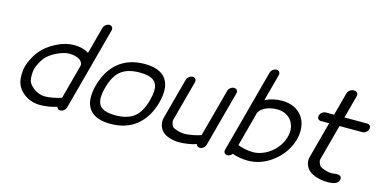

<svg xmlns="http://www.w3.org/2000/svg" viewBox="-74 -1159 3075 1549"><g transform="rotate(15 1463.5 -384.5)"><path d="M179.4 -402.3Q225.8 -460.2 303 -499.4Q380.1 -538.6 450.9 -538.6Q487.5 -538.6 519.9 -530.2Q552.2 -521.7 574.2 -506.3L634.3 -730.7Q638.4 -746.6 653 -757.9Q667.5 -769.3 683.1 -769.3Q698.7 -769.3 707 -757.9Q715.3 -746.6 711.2 -730.7L537.1 -80.8L536.1 -77.6L525.4 -37.4Q521.5 -22 507.1 -11Q492.7 0 476.8 0Q465.3 0 457.6 -6.5Q450 -12.9 448 -22.5Q378.7 0 306.6 0Q259.8 0 217.8 -18.1Q175.8 -36.1 147.1 -67.3Q118.4 -98.4 108.2 -136.2Q100.8 -163.8 101.6 -200.8Q102.3 -237.8 110.6 -269.3Q118.9 -300.8 138.1 -337.8Q157.2 -374.8 179.4 -402.3ZM186 -171.4Q193.4 -146.7 216.4 -124.6Q239.5 -102.5 269.5 -89.7Q299.6 -76.9 327.4 -76.9Q357.4 -76.9 398.3 -84.7Q439.2 -92.5 466.1 -102.8L542.7 -388.9Q545.9 -400.4 540.6 -412.8Q535.4 -425.3 522.6 -436.3Q509.8 -447.3 485.7 -454.3Q461.7 -461.4 430.4 -461.4Q387.5 -461.4 328.4 -432.9Q269.3 -404.3 238.3 -366.9Q224.9 -350.3 208.7 -319.5Q192.6 -288.6 187.5 -269.3Q182.4 -250 181.9 -218.9Q181.4 -187.7 186 -171.4Z M1019.8 -461.4Q919.4 -461.4 863.4 -417.1Q807.4 -372.8 779.8 -269.3Q768.6 -227.3 767.1 -195.9Q765.6 -164.6 773.7 -141.7Q781.7 -118.9 800.5 -104.6Q819.3 -90.3 847.9 -83.6Q876.5 -76.9 916.7 -76.9Q1017.1 -76.9 1073.1 -121.3Q1129.2 -165.8 1156.7 -269.3Q1168 -311.3 1169.4 -342.7Q1170.9 -374 1162.8 -396.9Q1154.8 -419.7 1136 -433.8Q1117.2 -448 1088.6 -454.7Q1060.1 -461.4 1019.8 -461.4ZM896.2 0Q843.5 0 803.8 -11.8Q764.2 -23.7 738.6 -46.1Q713.1 -68.6 700.4 -101.4Q687.7 -134.3 688.5 -176.4Q689.2 -218.5 702.9 -269.3Q737.5 -397.9 823.6 -468.3Q909.7 -538.6 1040.5 -538.6Q1093.3 -538.6 1132.9 -526.7Q1172.6 -514.9 1198.1 -492.4Q1223.6 -470 1236.2 -437.1Q1248.8 -404.3 1248 -362.2Q1247.3 -320.1 1233.6 -269.3Q1199 -140.6 1113 -70.3Q1027.1 0 896.2 0Z M1392.1 -501.5Q1396 -516.6 1410.3 -527.6Q1424.6 -538.6 1440.4 -538.6Q1456.1 -538.6 1464.6 -527.8Q1473.1 -517.1 1469 -502L1377.7 -161.1Q1375 -151.4 1380.5 -132.3Q1386 -113.3 1395.3 -104.5Q1406 -95.2 1436.6 -86.1Q1467.3 -76.9 1489.7 -76.9Q1520.8 -76.9 1562.7 -84.8Q1604.7 -92.8 1631.3 -103L1738.3 -502Q1742.2 -516.8 1756.5 -527.7Q1770.8 -538.6 1786.6 -538.6Q1802.2 -538.6 1810.8 -527.6Q1819.3 -516.6 1815.2 -501.5L1702.1 -79.8L1701.9 -79.6Q1701.9 -79.6 1701.8 -78.7Q1701.7 -77.9 1701.4 -76.9L1690.7 -36.9Q1686.8 -21.7 1672.5 -10.9Q1658.2 0 1642.3 0Q1630.9 0 1623 -6.5Q1615.2 -12.9 1613.3 -22.5Q1580.6 -12 1542.2 -6Q1503.9 0 1469.2 0Q1428.7 0 1390.5 -11.8Q1352.3 -23.7 1331.3 -43.5Q1309.8 -64 1300.8 -95.7Q1291.7 -127.4 1300 -158.7Z M2306.6 -269.3Q2318.1 -310.5 2311.8 -345.7Q2305.4 -380.9 2286.6 -406.6Q2267.8 -432.4 2236.6 -446.9Q2205.3 -461.4 2166.7 -461.4Q2135.5 -461.4 2107.7 -454.3Q2079.8 -447.3 2061.2 -436.3Q2042.5 -425.3 2030.6 -412.8Q2018.8 -400.4 2015.6 -388.9L1939 -102.3Q1959.7 -92.3 1996.7 -84.6Q2033.7 -76.9 2063.7 -76.9Q2115.2 -76.9 2165.8 -101.8Q2216.3 -126.7 2254.3 -171.1Q2292.2 -215.6 2306.6 -269.3ZM2030.3 -730.7Q2034.4 -746.6 2049 -757.9Q2063.5 -769.3 2079.1 -769.3Q2094.7 -769.3 2103 -757.9Q2111.3 -746.6 2107.2 -730.7L2047.1 -506.3Q2110.8 -538.6 2187.5 -538.6Q2226.3 -538.6 2259.6 -528.7Q2293 -518.8 2317.5 -501Q2342 -483.2 2359.5 -458.1Q2377 -433.1 2385.4 -403.4Q2393.8 -373.8 2393.4 -339.5Q2393.1 -305.2 2383.5 -269.3Q2372.1 -226.3 2348.6 -185.8Q2325.2 -145.3 2292.4 -111.8Q2259.5 -78.4 2220.5 -53.2Q2181.4 -28.1 2135.6 -14Q2089.8 0 2043.2 0Q2010.3 0 1975.1 -6.1Q1939.9 -12.2 1913.8 -22.2Q1906.2 -12 1895.4 -6Q1884.5 0 1873 0Q1857.2 0 1848.9 -11Q1840.6 -22 1844.5 -37.4L1855 -75.9Q1855.7 -79.3 1856.4 -81.3Z M2628.2 -104.2Q2639.9 -95 2670.3 -85.9Q2700.7 -76.9 2720.5 -76.9Q2724.6 -76.9 2732.7 -77.9Q2740.7 -78.9 2748.3 -79.7Q2755.9 -80.6 2765 -80.9Q2774.2 -81.3 2781.4 -79.8Q2788.6 -78.4 2794.4 -75.2Q2800.3 -72 2803.1 -65.2Q2805.9 -58.3 2804.7 -48.3Q2803.5 -38.1 2799 -30Q2794.4 -22 2787.7 -17.1Q2781 -12.2 2772.7 -8.5Q2764.4 -4.9 2755.4 -3.4Q2746.3 -2 2737.3 -0.9Q2728.3 0.2 2720.2 0Q2712.2 -0.2 2705.6 0Q2701.7 0 2700 0Q2662.1 0 2622.2 -11.8Q2582.3 -23.7 2557.6 -43.2Q2532.2 -63.2 2521.4 -94.6Q2510.5 -126 2519 -157.5L2600.3 -461.4H2531.2Q2515.6 -461.4 2507.3 -472.8Q2499 -484.1 2503.2 -500Q2507.3 -515.9 2521.7 -527.2Q2536.1 -538.6 2551.8 -538.6H2621.1L2672.6 -730.7Q2676.8 -746.6 2692 -757.9Q2707.3 -769.3 2725.1 -769.3Q2743.2 -769.3 2753.1 -757.9Q2762.9 -746.6 2758.8 -730.7L2707.3 -538.6H2897.9Q2913.6 -538.6 2921.9 -527.2Q2930.2 -515.9 2926 -500Q2921.9 -484.1 2907.5 -472.8Q2893.1 -461.4 2877.4 -461.4H2686.8L2606 -160.4Q2603.5 -150.9 2610.4 -132Q2617.2 -113 2628.2 -104.2Z"/></g></svg>

Font: Tecnico
Style: GruesoInclinado
Weight: 700
Italic angle: -15°
Version: Version 1.3